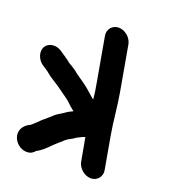

<svg xmlns="http://www.w3.org/2000/svg" viewBox="-136 -853 841 946"><g transform="rotate(20 284.5 -380.5)"><path d="M397 -692 439 -455C452 -382 456 -309 469 -238L499 -69C505 -36 481 -8 448 -8C415 -8 382 -36 376 -69L354 -190C343 -187 339 -185 330 -180C320 -175 312 -172 304 -165C294 -158 276 -151 266 -142C248 -125 230 -111 212 -93C196 -76 173 -54 150 -43C139 -30 127 -22 107 -22C73 -22 41 -49 35 -83C29 -119 55 -144 81 -155L84 -158C90 -163 95 -168 101 -173C112 -183 121 -194 133 -203C148 -215 160 -227 175 -240C188 -251 206 -259 219 -269C232 -279 242 -282 256 -290C255 -291 253 -292 251 -293C240 -301 229 -311 217 -323C203 -336 187 -346 172 -357L147 -375C125 -391 96 -406 75 -424C72 -427 69 -430 65 -432C55 -439 45 -445 35 -452C8 -471 -6 -511 11 -538C26 -562 64 -569 95 -548C113 -536 130 -525 147 -512C149 -509 152 -507 156 -505C174 -495 194 -482 210 -468C239 -448 268 -429 295 -404C307 -392 316 -386 327 -377C325 -401 321 -429 316 -455L274 -692C268 -725 292 -753 325 -753C358 -753 391 -725 397 -692Z"/></g></svg>

Font: Blanket
Style: ReversedObl
Weight: 700
Foundry: Cannot Into Space Fonts
Version: Version 0.9